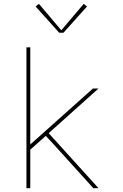

<svg xmlns="http://www.w3.org/2000/svg" viewBox="-20 -982 640 1002"><path d="M118 0V-735H138V-228L465 -520H494L234 -287L494 0H467L258 -231L219 -273L138 -201V0ZM289 -811 166 -948 183 -962 300 -824 417 -962 434 -948 311 -811Z"/></svg>

Font: Iosevka SS04 Thin Extended
Style: Regular
Weight: 100
Width: 7
Monospace: yes
Designer: Belleve Invis
Foundry: Belleve Invis
Version: Version 19.0.0; ttfautohint (v1.8.4)